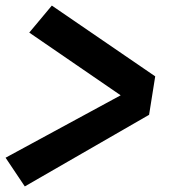

<svg xmlns="http://www.w3.org/2000/svg" viewBox="-23 -683 643 689"><path d="M66 -14 -3 -117 410 -341 82 -566 163 -663 534 -409 512 -271Z"/></svg>

Font: Iosevka SS04 Heavy Extended
Style: Italic
Weight: 900
Width: 7
Italic angle: -9°
Monospace: yes
Designer: Belleve Invis
Foundry: Belleve Invis
Version: Version 19.0.0; ttfautohint (v1.8.4)